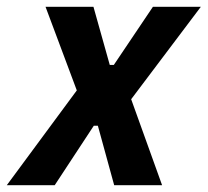

<svg xmlns="http://www.w3.org/2000/svg" viewBox="-68 -545 611 565"><path d="M-48 0 158 -279 66 -525H207L255 -354H267L382 -525H523L318 -253L409 0H268L220 -175H208L93 0Z"/></svg>

Font: IBM Plex Sans Cond
Style: Bold Italic
Weight: 700
Width: 3
Italic angle: -11°
Designer: Mike Abbink, Paul van der Laan, Pieter van Rosmalen
Foundry: Bold Monday
Version: Version 1.3